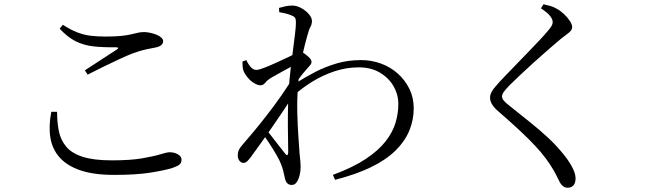

<svg xmlns="http://www.w3.org/2000/svg" viewBox="-20 -817 3040 898"><path d="M514 1Q418 1 355.5 -20.5Q293 -42 258.5 -81Q224 -120 215.5 -174Q207 -228 220 -294H247Q247 -246 255 -205Q263 -164 288.5 -132.5Q314 -101 365.5 -84Q417 -67 503 -67Q590 -67 645 -76.5Q700 -86 730.5 -95.5Q761 -105 774 -105Q787 -105 799.5 -101Q812 -97 820.5 -89Q829 -81 829 -70Q829 -56 820 -48Q811 -40 788 -32Q754 -21 686.5 -10Q619 1 514 1ZM377 -488Q414 -513 456.5 -540Q499 -567 526 -585Q541 -595 522 -596Q463 -595 417.5 -600Q372 -605 334 -624Q296 -643 259 -683L274 -701Q310 -678 340.5 -666Q371 -654 402.5 -650Q434 -646 473 -646Q518 -646 546.5 -649Q575 -652 593.5 -656.5Q612 -661 625.5 -664Q639 -667 654 -667Q667 -667 683 -663.5Q699 -660 712.5 -654.5Q726 -649 734.5 -641Q743 -633 743 -625Q743 -602 708 -595Q688 -591 663 -586Q638 -581 600 -567Q576 -558 539.5 -541Q503 -524 464 -505Q425 -486 390 -468Z M1537 1Q1631 -34 1690.5 -73.5Q1750 -113 1783.5 -156Q1817 -199 1830 -243Q1843 -287 1843 -331Q1843 -375 1820.5 -414Q1798 -453 1756.5 -477.5Q1715 -502 1658 -502Q1600 -502 1544.5 -483.5Q1489 -465 1440.5 -435Q1392 -405 1356 -372L1357 -424Q1405 -455 1453.5 -480Q1502 -505 1555 -520.5Q1608 -536 1669 -536Q1718 -536 1762.5 -519.5Q1807 -503 1841 -472.5Q1875 -442 1895 -401Q1915 -360 1915 -311Q1915 -255 1894 -205Q1873 -155 1829 -112Q1785 -69 1715 -35Q1645 -1 1547 24ZM1119 -55Q1108 -55 1100 -65Q1092 -75 1092 -90Q1092 -104 1096.5 -114.5Q1101 -125 1115 -141Q1131 -159 1161.5 -195.5Q1192 -232 1227.5 -277.5Q1263 -323 1296.5 -371Q1330 -419 1354 -460L1352 -372Q1333 -341 1308 -303.5Q1283 -266 1256 -227Q1229 -188 1203 -151.5Q1177 -115 1155 -85Q1146 -73 1138 -64.5Q1130 -56 1119 -55ZM1345 48Q1331 48 1323 39.5Q1315 31 1312 14Q1308 -4 1304.5 -18.5Q1301 -33 1294 -50Q1289 -65 1273 -92.5Q1257 -120 1238 -149Q1219 -178 1202 -199L1218 -221Q1234 -200 1253 -176Q1272 -152 1288.5 -130.5Q1305 -109 1314 -98Q1327 -82 1328 -105Q1328 -135 1327 -181.5Q1326 -228 1326.5 -282.5Q1327 -337 1330 -389Q1333 -442 1339 -491.5Q1345 -541 1350.5 -584Q1356 -627 1360 -659.5Q1364 -692 1364 -712Q1364 -729 1359 -735Q1354 -741 1341 -746Q1331 -750 1317.5 -753.5Q1304 -757 1286 -760L1285 -780Q1299 -784 1314.5 -787.5Q1330 -791 1347 -791Q1368 -791 1389.5 -779Q1411 -767 1425 -750.5Q1439 -734 1439 -719Q1439 -704 1432 -691.5Q1425 -679 1417 -649Q1413 -635 1406.5 -610Q1400 -585 1393.5 -552Q1387 -519 1381.5 -481.5Q1376 -444 1373 -408Q1369 -349 1370.5 -289Q1372 -229 1375.5 -179.5Q1379 -130 1381 -100Q1383 -81 1384.5 -65.5Q1386 -50 1386 -34Q1386 -17 1381.5 2Q1377 21 1368 34.5Q1359 48 1345 48ZM1199 -418Q1185 -418 1168 -428.5Q1151 -439 1137.5 -455.5Q1124 -472 1118 -488Q1115 -500 1114.5 -510Q1114 -520 1114 -529L1132 -536Q1143 -513 1154.5 -501.5Q1166 -490 1179 -490Q1190 -490 1216 -500Q1242 -510 1272.5 -524Q1303 -538 1329.5 -550.5Q1356 -563 1366 -569Q1376 -574 1382 -574.5Q1388 -575 1397 -571Q1410 -563 1423.5 -550.5Q1437 -538 1437 -528Q1437 -519 1429.5 -511Q1422 -503 1413 -492Q1405 -483 1395 -471Q1385 -459 1375.5 -445.5Q1366 -432 1356 -419L1360 -477Q1365 -485 1369.5 -497.5Q1374 -510 1377 -522Q1355 -512 1331.5 -499.5Q1308 -487 1286 -474.5Q1264 -462 1246 -452Q1230 -442 1220.5 -430Q1211 -418 1199 -418Z M2634 61Q2622 61 2613 53.5Q2604 46 2599 37Q2591 22 2581.5 2Q2572 -18 2551 -50Q2516 -103 2458.5 -160.5Q2401 -218 2311 -296Q2292 -312 2282 -328Q2272 -344 2272 -360Q2272 -373 2279 -386.5Q2286 -400 2298 -413Q2313 -431 2338 -457Q2363 -483 2392.5 -513.5Q2422 -544 2451 -574Q2480 -604 2504 -629.5Q2528 -655 2542 -672Q2555 -687 2560 -696Q2565 -705 2565 -714Q2565 -726 2553.5 -741.5Q2542 -757 2510 -778L2522 -797Q2540 -793 2554.5 -789Q2569 -785 2584 -776Q2601 -767 2617.5 -751.5Q2634 -736 2645 -719.5Q2656 -703 2656 -691Q2656 -681 2650 -673.5Q2644 -666 2633 -658Q2622 -650 2604 -636Q2580 -616 2545 -585.5Q2510 -555 2474 -522.5Q2438 -490 2408.5 -462Q2379 -434 2363 -418Q2342 -396 2335 -385.5Q2328 -375 2328 -366Q2328 -356 2336.5 -346Q2345 -336 2362 -323Q2413 -282 2459.5 -245Q2506 -208 2547 -169.5Q2588 -131 2623 -86Q2644 -59 2658 -31.5Q2672 -4 2672 18Q2672 31 2668 40.5Q2664 50 2655.5 55.5Q2647 61 2634 61Z"/></svg>

Font: Noto Serif JP
Style: Regular
Weight: 400
Designer: Ryoko NISHIZUKA  (kana & ideographs); Frank Grießhammer (Latin, Greek & Cyrillic); Wenlong ZHANG  (bopomofo); Sandoll Co
Foundry: Adobe
Version: Version 2.003-H1;hotconv 1.1.1;makeotfexe 2.6.0